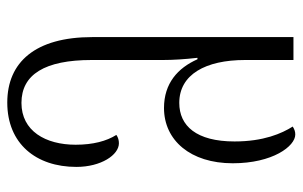

<svg xmlns="http://www.w3.org/2000/svg" viewBox="-172 -409 832 528"><g transform="rotate(90 244.0 -145.0)"><path d="M262 251C375 251 439 172 439 61C439 -7 406 -56 374 -56C366 -56 358 -54 351 -49C368 -22 378 15 378 63C378 146 340 212 263 212C185 212 145 148 145 19V-177C145 -205 143 -237 139 -272H143C167 -218 209 -180 277 -180C366 -180 429 -253 429 -369C429 -479 382 -541 350 -541C342 -541 336 -539 328 -534C347 -504 369 -454 369 -374C369 -269 326 -222 263 -222C185 -222 145 -294 145 -403V-536H82V17C82 174 151 251 262 251Z"/></g></svg>

Font: Noto Serif Georgian Condensed Light
Style: Regular
Weight: 300
Width: 3
Designer: Monotype Design Team, Akaki Razmadze
Foundry: Google LLC
Version: Version 2.003